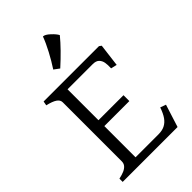

<svg xmlns="http://www.w3.org/2000/svg" viewBox="-305 -1168 1277 1277"><g transform="rotate(-45 333.5 -529.5)"><path d="M466.5 -348.8H231.2V-55.2H447.2Q482.5 -55.2 507 -67.8Q531.5 -80.2 549.4 -105.6Q567.2 -131 581.8 -173.8L621.8 -159.5L571.2 0H55V-30.5Q86.5 -37.2 106.1 -46.2Q125.8 -55.2 136.6 -68.5Q147.5 -81.8 147.5 -101.8V-656.5Q147.5 -678.8 124.8 -693.9Q102 -709 55.8 -719.5L61.2 -750H582L597 -739L577 -578.5L534.5 -588.5Q536.2 -620.8 532.2 -643Q528.2 -665.2 513.5 -680Q498.8 -694.8 467.8 -694.8H231.2V-404H466.5ZM294.8 -827 256.8 -855Q287.8 -902 317.8 -958.5Q347.8 -1015 363.8 -1059Q382.8 -1059 411.2 -1032.5Q439.8 -1006 449.8 -986Q388.8 -912 294.8 -827Z"/></g></svg>

Font: TMT Limkin
Style: Regular
Weight: 400
Designer: Gabriel Drozdov
Version: Version 1.000;Glyphs 3.1.2 (3151)